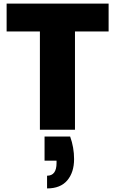

<svg xmlns="http://www.w3.org/2000/svg" viewBox="-20 -725 644 1073"><path d="M587 -705V-549H399V0H203V-549H17V-705ZM372 38Q394 99 394 164Q394 238 356 283Q318 328 243 328V257Q296 257 296 186V173H229V38Z"/></svg>

Font: DVN-Poppins ExtBd
Style: Regular
Weight: 800
Designer: Ninad Kale (Devanagari), Jonny Pinhorn (Latin)
Foundry: Indian Type Foundry
Version: 4.004